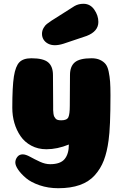

<svg xmlns="http://www.w3.org/2000/svg" viewBox="-20 -785 647 1015"><path d="M564 -282Q564 -111 554 -43Q546 18 529 62.5Q512 107 481 141.5Q450 176 402 193Q354 210 288 210Q235 210 189.5 194.5Q144 179 117.5 156.5Q91 134 76 112Q61 90 61 74Q61 58 71.5 44.5Q82 31 100 31Q116 31 139.5 44Q163 57 191 70Q219 83 245 83Q299 83 321.5 56Q344 29 344 -21Q283 4 225 4Q181 4 145.5 -15Q110 -34 88.5 -65.5Q67 -97 56 -135Q45 -173 45 -215Q45 -327 53.5 -381Q62 -435 82.5 -456Q103 -477 146 -477Q209 -477 234.5 -455.5Q260 -434 260 -388L261 -227Q261 -211 261 -203.5Q261 -196 262.5 -185Q264 -174 266.5 -169Q269 -164 273.5 -158.5Q278 -153 285.5 -151Q293 -149 304 -149Q334 -149 341.5 -165.5Q349 -182 349 -226L350 -388Q350 -434 375.5 -455.5Q401 -477 464 -477Q490 -477 508.5 -468.5Q527 -460 538 -446.5Q549 -433 554.5 -406.5Q560 -380 562 -353Q564 -326 564 -282ZM374 -753Q395 -765 421 -765Q457 -765 478.5 -734Q500 -703 500 -669Q500 -619 438 -595L316 -554Q291 -546 270 -546Q250 -546 234.5 -554Q219 -562 210.5 -575.5Q202 -589 202 -606Q202 -623 210.5 -637.5Q219 -652 228 -658.5Q237 -665 254 -677Q257 -679 259 -680Z"/></svg>

Font: Coiny
Style: Regular
Weight: 400
Version: Version 001.001